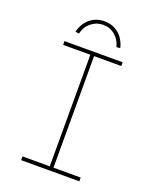

<svg xmlns="http://www.w3.org/2000/svg" viewBox="-160 -970 856 1061"><g transform="rotate(20 268.0 -439.5)"><path d="M97 0V-22H257V-678H97V-700H439V-678H279V-22H439V0ZM158 -767 136 -769Q144 -802 162 -826.5Q180 -851 207.5 -865Q235 -879 268 -879Q302 -879 329 -865Q356 -851 374 -826.5Q392 -802 400 -769L378 -767Q368 -808 338 -833Q308 -858 268 -858Q229 -858 198 -833Q167 -808 158 -767Z"/></g></svg>

Font: Lexend Exa Thin
Style: Regular
Weight: 250
Designer: Bonnie Shaver-Troup, Thomas Jockin
Foundry: Lexend
Version: Version 1.007